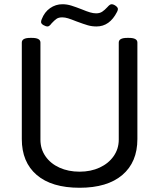

<svg xmlns="http://www.w3.org/2000/svg" viewBox="-20 -881 752 907"><path d="M83 -224V-680Q83 -702 123 -702H131Q171 -702 171 -680V-221Q171 -177 195 -142.5Q219 -108 261 -89Q303 -70 356 -70Q409 -70 451 -89.5Q493 -109 517 -143.5Q541 -178 541 -221V-680Q541 -702 581 -702H589Q629 -702 629 -680V-224Q629 -115 558 -54.5Q487 6 356 6Q224 6 153.5 -54.5Q83 -115 83 -224ZM174 -777Q174 -783 177 -790Q190 -824 216.5 -842.5Q243 -861 275 -861Q296 -861 317 -854.5Q338 -848 366 -837Q390 -827 405.5 -822.5Q421 -818 434 -818Q451 -818 462.5 -825.5Q474 -833 487 -847Q499 -861 507 -861Q516 -861 526.5 -853.5Q537 -846 537 -838Q537 -833 533 -825Q498 -756 436 -756Q414 -756 395 -761.5Q376 -767 341 -780Q316 -790 301.5 -794.5Q287 -799 274 -799Q257 -799 247 -792Q237 -785 224 -771Q213 -756 205 -756Q196 -756 185 -762.5Q174 -769 174 -777Z"/></svg>

Font: Asap-Regular
Style: Regular
Weight: 400
Designer: Pablo Cosgaya
Foundry: Omnibus-Type
Version: Version 2.000; ttfautohint (v1.8)